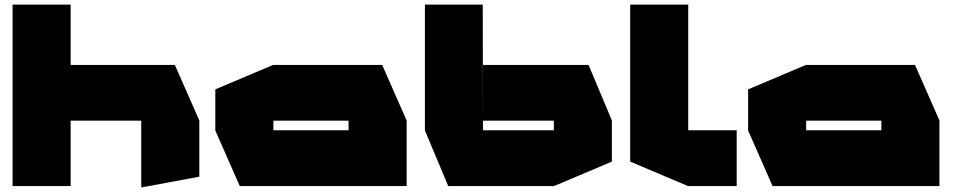

<svg xmlns="http://www.w3.org/2000/svg" viewBox="-20 -814 4175 840"><path d="M35 0V-794H289V0ZM598 6V-286H852V-41L599 6ZM289 -286V-530H745L852 -287V-286Z M1176 -286V-530H1652L1759 -287V-286ZM1029 0 922 -243V-244H1505V0ZM922 -244V-423L1175 -530H1176V-244ZM1505 0V-286H1759V0Z M1839 -244V-794H2092L2093 -244ZM1941 0 1839 -243V-244H2403V0ZM2403 0V-286H2657V-107L2404 0ZM2093 -286V-530H2555L2657 -287V-286Z M2990 0 2737 -107V-794H2991V0ZM2991 0V-244H3203V0Z M3507 -286V-530H3983L4090 -287V-286ZM3360 0 3253 -243V-244H3836V0ZM3253 -244V-423L3506 -530H3507V-244ZM3836 0V-286H4090V0Z"/></svg>

Font: Foldit Black
Style: Regular
Weight: 900
Version: Version 1.003